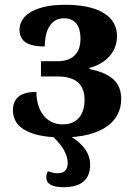

<svg xmlns="http://www.w3.org/2000/svg" viewBox="-20 -568 569 806"><path d="M242.2 -45.9Q266.6 -45.9 284.2 -53.7Q301.8 -61.5 313 -75.4Q324.2 -89.4 329.6 -108.2Q335 -127 335 -148.9Q335 -197.3 307.1 -222.2Q279.3 -247.1 219.2 -247.1H151.9V-311H220.2Q248 -311 266.8 -318.6Q285.6 -326.2 297.1 -339.4Q308.6 -352.5 313.2 -369.6Q317.9 -386.7 317.9 -405.8Q317.9 -423.8 314.2 -439.5Q310.5 -455.1 302.5 -466.6Q294.4 -478 281.2 -484.6Q268.1 -491.2 249 -491.2Q226.1 -491.2 210.7 -481.2Q195.3 -471.2 185.8 -454.6Q176.3 -438 172.1 -416.7Q168 -395.5 168 -373Q137.2 -373 116.7 -378.2Q96.2 -383.3 84.2 -392.6Q72.3 -401.9 67.1 -415Q62 -428.2 62 -444.8Q62 -462.4 71.5 -480.7Q81.1 -499 103.3 -513.9Q125.5 -528.8 162.4 -538.3Q199.2 -547.9 253.9 -547.9Q305.7 -547.9 346.2 -539.3Q386.7 -530.8 414.6 -513.9Q442.4 -497.1 456.8 -472.4Q471.2 -447.8 471.2 -416Q471.2 -392.1 463.1 -370.8Q455.1 -349.6 440.2 -332.5Q425.3 -315.4 403.8 -302.7Q382.3 -290 356 -283.2V-277.8Q419.9 -266.1 454.3 -236.3Q488.8 -206.5 488.8 -152.8Q488.8 -115.7 472.9 -85.9Q457 -56.2 426 -35.2Q395 -14.2 348.9 -2.7Q302.7 8.8 242.2 8.8Q183.6 8.8 143.8 -0.2Q104 -9.3 79.6 -24.9Q55.2 -40.5 44.7 -61Q34.2 -81.5 34.2 -105Q34.2 -141.6 57.4 -161.9Q80.6 -182.1 132.8 -182.1Q132.8 -153.3 140.1 -128.4Q147.5 -103.5 161.4 -85.2Q175.3 -66.9 195.8 -56.4Q216.3 -45.9 242.2 -45.9ZM196.3 0H269Q358.4 51.3 358.4 123Q358.4 217.8 247.1 217.8Q174.3 217.8 174.3 176.8Q174.3 162.6 181.2 150.9Q203.1 159.2 222.2 159.2Q264.2 159.2 264.2 116.2Q264.2 62 196.3 0Z"/></svg>

Font: Droid Serif
Style: Bold
Weight: 700
Designer: Monotype Design team
Foundry: Monotype Imaging Inc.
Version: Version 1.03